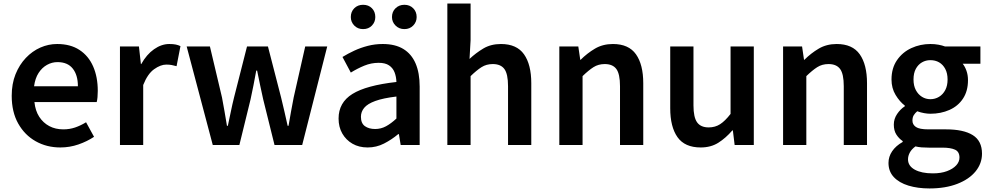

<svg xmlns="http://www.w3.org/2000/svg" viewBox="-20 -817 5570 1082"><path d="M320 14Q243 14 181 -21Q119 -56 82.5 -121Q46 -186 46 -277Q46 -345 67.5 -398.5Q89 -452 125.5 -490.5Q162 -529 207.5 -549Q253 -569 302 -569Q377 -569 428 -535.5Q479 -502 505 -442.5Q531 -383 531 -305Q531 -286 529.5 -269.5Q528 -253 525 -242H174Q179 -193 201 -159Q223 -125 257.5 -106.5Q292 -88 337 -88Q372 -88 403 -98.5Q434 -109 465 -128L510 -46Q471 -20 422 -3Q373 14 320 14ZM172 -331H419Q419 -394 390 -430.5Q361 -467 304 -467Q273 -467 245 -451.5Q217 -436 197.5 -406Q178 -376 172 -331Z M656 0V-555H763L774 -456H776Q806 -510 848 -539.5Q890 -569 934 -569Q956 -569 970.5 -566Q985 -563 997 -557L975 -444Q960 -448 947.5 -450.5Q935 -453 917 -453Q885 -453 848.5 -427Q812 -401 787 -338V0Z M1179 0 1032 -555H1163L1231 -268Q1239 -227 1245.5 -188Q1252 -149 1259 -108H1264Q1273 -149 1281 -188.5Q1289 -228 1299 -268L1372 -555H1490L1564 -268Q1574 -227 1583 -188Q1592 -149 1601 -108H1606Q1613 -149 1620 -188Q1627 -227 1635 -268L1700 -555H1824L1683 0H1527L1463 -258Q1454 -297 1446 -336.5Q1438 -376 1429 -419H1424Q1416 -376 1408.5 -336.5Q1401 -297 1392 -257L1329 0Z M2052 14Q2003 14 1966.5 -7Q1930 -28 1909 -64.5Q1888 -101 1888 -149Q1888 -239 1966 -287.5Q2044 -336 2214 -355Q2213 -385 2203.5 -409.5Q2194 -434 2172.5 -448.5Q2151 -463 2114 -463Q2072 -463 2033 -447Q1994 -431 1957 -408L1910 -496Q1941 -515 1976.5 -531.5Q2012 -548 2052.5 -558.5Q2093 -569 2137 -569Q2207 -569 2253 -541Q2299 -513 2322 -459.5Q2345 -406 2345 -329V0H2238L2228 -61H2224Q2187 -30 2144 -8Q2101 14 2052 14ZM2094 -90Q2127 -90 2155.5 -105.5Q2184 -121 2214 -149V-273Q2139 -264 2095 -248Q2051 -232 2032.5 -209.5Q2014 -187 2014 -159Q2014 -122 2036.5 -106Q2059 -90 2094 -90ZM2026 -653Q1996 -653 1976.5 -673Q1957 -693 1957 -721Q1957 -751 1976.5 -770.5Q1996 -790 2026 -790Q2057 -790 2076 -770.5Q2095 -751 2095 -721Q2095 -693 2076 -673Q2057 -653 2026 -653ZM2259 -653Q2229 -653 2209 -673Q2189 -693 2189 -721Q2189 -751 2209 -770.5Q2229 -790 2259 -790Q2289 -790 2308.5 -770.5Q2328 -751 2328 -721Q2328 -693 2308.5 -673Q2289 -653 2259 -653Z M2501 0V-797H2632V-591L2626 -485Q2661 -518 2703.5 -543.5Q2746 -569 2803 -569Q2892 -569 2933 -511Q2974 -453 2974 -348V0H2843V-331Q2843 -400 2822.5 -428Q2802 -456 2757 -456Q2721 -456 2693.5 -438.5Q2666 -421 2632 -388V0Z M3132 0V-555H3239L3250 -480H3252Q3289 -517 3333 -543Q3377 -569 3434 -569Q3523 -569 3564 -511Q3605 -453 3605 -348V0H3474V-331Q3474 -400 3453.5 -428Q3433 -456 3388 -456Q3352 -456 3324.5 -438.5Q3297 -421 3263 -388V0Z M3929 14Q3839 14 3798 -44Q3757 -102 3757 -207V-555H3888V-223Q3888 -156 3908.5 -127.5Q3929 -99 3974 -99Q4010 -99 4038 -117Q4066 -135 4097 -175V-555H4228V0H4120L4110 -82H4107Q4070 -39 4028 -12.5Q3986 14 3929 14Z M4393 0V-555H4500L4511 -480H4513Q4550 -517 4594 -543Q4638 -569 4695 -569Q4784 -569 4825 -511Q4866 -453 4866 -348V0H4735V-331Q4735 -400 4714.5 -428Q4694 -456 4649 -456Q4613 -456 4585.5 -438.5Q4558 -421 4524 -388V0Z M5218 245Q5152 245 5099.5 229Q5047 213 5017 181Q4987 149 4987 101Q4987 66 5007.5 35.5Q5028 5 5067 -17V-22Q5046 -36 5031.5 -58.5Q5017 -81 5017 -115Q5017 -147 5035.5 -174.5Q5054 -202 5079 -218V-222Q5050 -244 5027 -282Q5004 -320 5004 -369Q5004 -433 5035 -478Q5066 -523 5116 -546Q5166 -569 5223 -569Q5248 -569 5269 -565Q5290 -561 5306 -555H5505V-458H5405Q5418 -442 5426.5 -418Q5435 -394 5435 -365Q5435 -304 5407 -261.5Q5379 -219 5330.5 -197.5Q5282 -176 5223 -176Q5207 -176 5187.5 -179.5Q5168 -183 5149 -190Q5137 -180 5129.5 -168Q5122 -156 5122 -137Q5122 -115 5141.5 -101.5Q5161 -88 5212 -88H5311Q5410 -88 5462 -55.5Q5514 -23 5514 49Q5514 104 5478 148.5Q5442 193 5375 219Q5308 245 5218 245ZM5223 -258Q5250 -258 5272 -271.5Q5294 -285 5307 -309.5Q5320 -334 5320 -369Q5320 -404 5307 -428.5Q5294 -453 5272.5 -465.5Q5251 -478 5223 -478Q5197 -478 5175.5 -465.5Q5154 -453 5141 -429Q5128 -405 5128 -369Q5128 -334 5141 -309.5Q5154 -285 5175.5 -271.5Q5197 -258 5223 -258ZM5237 160Q5283 160 5316.5 147.5Q5350 135 5368.5 115Q5387 95 5387 71Q5387 38 5362 26.5Q5337 15 5290 15H5214Q5192 15 5173.5 13.5Q5155 12 5139 8Q5117 24 5107 43Q5097 62 5097 81Q5097 118 5135 139Q5173 160 5237 160Z"/></svg>

Font: Noto Sans HK Thin SemiBold
Style: Regular
Weight: 600
Version: Version 2.004-H2;hotconv 1.0.118;makeotfexe 2.5.65603